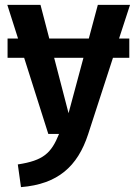

<svg xmlns="http://www.w3.org/2000/svg" viewBox="-20 -549 563 787"><path d="M513 -529H381L344 -391H182L146 -529H10L54 -391H11V-312H79L178 0H222C190 79 158 109 53 125L66 218C217 206 298 133 341 2L443 -312H510V-391H468ZM202 -312H322L261 -85Z"/></svg>

Font: Fira Sans Medium
Style: Regular
Weight: 500
Designer: Carrois Corporate & Edenspiekermann AG
Foundry: Carrois Corporate GbR & Edenspiekermann AG
Version: Version 4.203